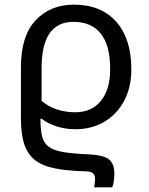

<svg xmlns="http://www.w3.org/2000/svg" viewBox="-20 -566 640 826"><path d="M385 240Q387 229 388 219Q389 209 389 203Q389 188 380.5 180Q372 172 349 171Q270 169 216.5 158.5Q163 148 131 123Q99 98 84.5 54.5Q70 11 70 -58V-275Q70 -412 133.5 -479Q197 -546 298 -546Q415 -546 480 -472.5Q545 -399 545 -268Q545 -190 514 -132Q483 -74 428.5 -42Q374 -10 304 -10Q264 -10 226 -21.5Q188 -33 159 -55H154Q154 -8 161 20.5Q168 49 189 65Q210 81 251.5 88Q293 95 362 98Q424 101 448 119Q472 137 472 183Q472 195 469.5 213.5Q467 232 462 240ZM303 -83Q375 -83 414.5 -132.5Q454 -182 454 -268Q454 -371 413.5 -421.5Q373 -472 296 -472Q159 -472 159 -274V-132Q188 -107 225.5 -95Q263 -83 303 -83Z"/></svg>

Font: Noto Sans Historical
Style: Regular
Weight: 400
Designer: Monotype Design Team
Foundry: Monotype Imaging Inc.
Version: Version 2.013; ttfautohint (v1.8.4.7-5d5b)